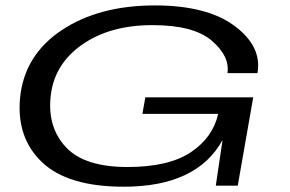

<svg xmlns="http://www.w3.org/2000/svg" viewBox="-20 -702 1096 726"><path d="M448 4Q236 4 138.8 -88.8Q41.5 -181.5 56 -332.5Q72 -493.5 212.8 -587.5Q353.5 -681.5 565.5 -681.5Q763 -681.5 867.2 -603.8Q971.5 -526 953.5 -425.5H840Q849.5 -489 781 -548Q712.5 -607 556 -607Q394 -607 288 -531.5Q182 -456 171 -332.5Q160.5 -218.5 230.2 -144.5Q300 -70.5 462 -70.5Q619 -70.5 702.5 -127Q785 -182.5 805 -271.5H518.5L529.5 -334H937.5L879 0H796L821.5 -172.5Q724.5 4 448 4Z"/></svg>

Font: Anybody UltraExpanded Regular
Style: Italic
Weight: 400
Width: 9
Italic angle: -10°
Designer: Tyler Finck
Foundry: Etcetera Type Company
Version: Version 1.010; ttfautohint (v1.8.3) -l 8 -r 50 -G 200 -x 14 